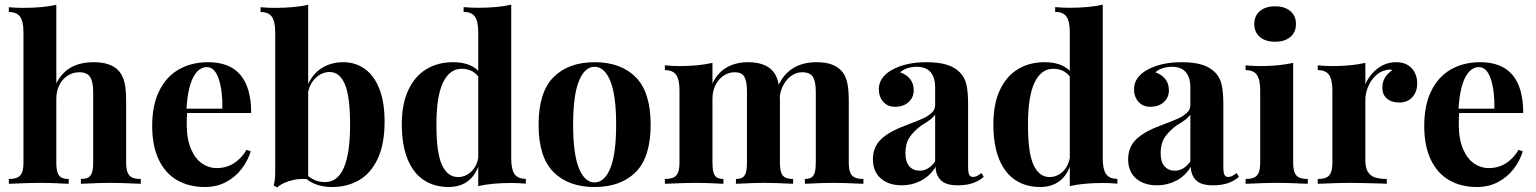

<svg xmlns="http://www.w3.org/2000/svg" viewBox="-20 -803 6711 839"><path d="M389.6 -531.2Q465.8 -531.2 500 -492.2Q516.6 -473.1 523.9 -442.9Q531.2 -412.6 531.2 -362.3V-92.8Q531.2 -64.9 537.6 -49.3Q543.9 -33.7 557.6 -27.3Q571.3 -21 595.2 -21V0L578.1 -0.5Q509.8 -3.9 463.4 -3.9Q414.6 -3.9 349.6 -0.5L333.5 0V-21Q354 -21 365.5 -27.3Q377 -33.7 382.1 -49.3Q387.2 -64.9 387.2 -92.8V-403.8Q387.2 -444.8 374 -466.1Q360.8 -487.3 325.7 -487.3Q298.3 -487.3 275.4 -472.4Q252.4 -457.5 239.3 -431.2Q226.1 -404.8 226.1 -371.6V-92.8Q226.1 -64.9 231.4 -49.3Q236.8 -33.7 248.3 -27.3Q259.8 -21 280.3 -21V0L264.6 -0.5Q202.1 -3.9 156.2 -3.9Q106.9 -3.9 36.1 -0.5L18.6 0V-21Q42.5 -21 56.2 -27.3Q69.8 -33.7 76.2 -49.3Q82.5 -64.9 82.5 -92.8V-662.6Q82.5 -708.5 68.1 -729.5Q53.7 -750.5 18.6 -750.5V-771.5Q50.3 -768.6 80.1 -768.6Q168 -768.6 226.1 -782.2V-438.5Q271.5 -531.2 389.6 -531.2Z M1057.6 -148.4 1075.7 -141.6Q1063 -101.1 1036.4 -65.7Q1009.8 -30.3 968.8 -8.1Q927.7 14.2 875.5 14.2Q806.6 14.2 754.9 -15.1Q703.1 -44.4 674.1 -104.5Q645 -164.6 645 -253.4Q645 -343.8 676 -406.2Q707 -468.8 762.2 -500Q817.4 -531.2 889.6 -531.2Q1077.6 -531.2 1077.6 -309.1H797.9Q795.9 -289.6 795.9 -261.7Q795.9 -195.8 814.5 -152.3Q833 -108.9 862.8 -88.6Q892.6 -68.4 926.3 -68.4Q1008.8 -68.4 1057.6 -148.4ZM794.9 -328.1H951.7Q953.1 -406.2 935.8 -458Q918.5 -509.8 883.8 -509.8Q848.1 -509.8 824.5 -465.3Q800.8 -420.9 794.9 -328.1Z M1660.6 -272Q1660.6 -172.4 1630.1 -108.4Q1599.6 -44.4 1548.1 -15.1Q1496.6 14.2 1431.6 14.2Q1362.8 14.2 1319.8 -20.5Q1314.5 -21 1303.7 -21Q1271 -21 1239.7 -10.5Q1208.5 0 1190.9 16.1L1175.8 7.3Q1182.6 -15.6 1182.6 -48.8V-662.6Q1182.6 -708.5 1168.2 -729.5Q1153.8 -750.5 1118.7 -750.5V-771.5Q1150.4 -768.6 1180.7 -768.6Q1268.6 -768.6 1326.7 -782.2V-435.5Q1347.7 -481.9 1387.7 -506.6Q1427.7 -531.2 1480 -531.2Q1532.7 -531.2 1573.5 -502.4Q1614.3 -473.6 1637.5 -415.3Q1660.6 -356.9 1660.6 -272ZM1509.8 -258.3Q1509.8 -381.3 1487.1 -434.8Q1464.4 -488.3 1420.4 -488.3Q1388.2 -488.3 1361.6 -464.6Q1335 -440.9 1326.7 -400.9V-33.7Q1358.9 -7.3 1400.9 -7.3Q1509.8 -7.3 1509.8 -258.3Z M2277.8 -21.5V-0.5Q2246.6 -3.4 2215.8 -3.4Q2128.4 -3.4 2069.8 10.3V-74.2Q2034.7 14.2 1939.9 14.2Q1878.9 14.2 1833 -15.4Q1787.1 -44.9 1761.5 -106.4Q1735.8 -168 1735.8 -260.7Q1735.8 -348.6 1764.4 -409.7Q1793 -470.7 1843.5 -501Q1894 -531.2 1959.5 -531.2Q2032.2 -531.2 2069.8 -493.7V-662.6Q2069.8 -709 2055.4 -730Q2041 -751 2005.9 -751V-772Q2037.6 -769 2067.9 -769Q2155.8 -769 2213.9 -782.7V-109.4Q2213.9 -63.5 2228.3 -42.5Q2242.7 -21.5 2277.8 -21.5ZM2069.8 -113.3V-468.8Q2043.9 -502.4 1997.1 -502.4Q1944.3 -502.4 1915.5 -441.4Q1886.7 -380.4 1887.2 -258.8Q1886.7 -136.2 1911.1 -82.8Q1935.5 -29.3 1981.4 -29.3Q2013.2 -29.3 2038.1 -52Q2063 -74.7 2069.8 -113.3Z M2823.2 -258.3Q2823.2 -116.2 2758.1 -51Q2692.9 14.2 2578.1 14.2Q2463.9 14.2 2398.7 -51Q2333.5 -116.2 2333.5 -258.3Q2333.5 -399.9 2398.7 -465.6Q2463.9 -531.2 2578.1 -531.2Q2692.9 -531.2 2758.1 -465.6Q2823.2 -399.9 2823.2 -258.3ZM2484.4 -258.3Q2484.4 -129.9 2509.8 -67.9Q2535.2 -5.9 2578.1 -5.9Q2621.6 -5.9 2647 -67.9Q2672.4 -129.9 2672.4 -258.3Q2672.4 -386.7 2647 -449Q2621.6 -511.2 2578.1 -511.2Q2535.2 -511.2 2509.8 -449Q2484.4 -386.7 2484.4 -258.3Z M3752.9 -21V0L3735.8 -0.5Q3667.5 -3.9 3621.1 -3.9Q3575.2 -3.9 3512.7 -0.5L3497.1 0V-21Q3515.1 -21 3525.4 -27.3Q3535.6 -33.7 3540.3 -49.3Q3544.9 -64.9 3544.9 -92.8V-403.8Q3544.9 -445.3 3532.5 -466.3Q3520 -487.3 3485.4 -487.3Q3461.4 -487.3 3440.4 -473.4Q3419.4 -459.5 3405.5 -435.5Q3391.6 -411.6 3387.7 -382.8L3388.2 -362.3V-92.8Q3388.2 -64.5 3393.6 -49.1Q3398.9 -33.7 3411.4 -27.3Q3423.8 -21 3445.8 -21V0L3430.7 -0.5Q3365.7 -3.9 3319.8 -3.9Q3273.9 -3.9 3211.4 -0.5L3195.8 0V-21Q3213.9 -21 3224.4 -27.3Q3234.9 -33.7 3239.5 -49.3Q3244.1 -64.9 3244.1 -92.8V-403.8Q3244.1 -445.8 3233.2 -466.6Q3222.2 -487.3 3190.4 -487.3Q3164.1 -487.3 3141.6 -472.2Q3119.1 -457 3106.2 -430.4Q3093.3 -403.8 3093.3 -371.6V-92.8Q3093.3 -64.5 3097.9 -49.1Q3102.5 -33.7 3112.8 -27.3Q3123 -21 3141.1 -21V0L3126 -0.5Q3065.4 -3.9 3022.9 -3.9Q2973.6 -3.9 2902.8 -0.5L2885.3 0V-21Q2909.2 -21 2922.9 -27.3Q2936.5 -33.7 2942.9 -49.3Q2949.2 -64.9 2949.2 -92.8V-408.2Q2949.2 -454.6 2934.8 -475.6Q2920.4 -496.6 2885.3 -496.6V-517.6Q2921.9 -514.2 2947.3 -514.2Q3032.2 -514.2 3093.3 -528.3V-438Q3115.7 -485.8 3156 -508.5Q3196.3 -531.2 3248 -531.2Q3323.2 -531.2 3357.4 -492.2Q3376.5 -470.2 3382.8 -432.6Q3430.2 -531.2 3548.8 -531.2Q3624 -531.2 3658.2 -492.2Q3674.8 -473.6 3681.9 -443.1Q3689 -412.6 3689 -362.3V-92.8Q3689 -64.9 3695.3 -49.3Q3701.7 -33.7 3715.3 -27.3Q3729 -21 3752.9 -21Z M4174.8 -486.3Q4195.8 -464.8 4203.1 -433.3Q4210.4 -401.9 4210.4 -346.2V-74.2Q4210.4 -49.8 4215.1 -39.8Q4219.7 -29.8 4231.9 -29.8Q4241.2 -29.8 4249.5 -34.2Q4257.8 -38.6 4268.6 -46.9L4278.8 -29.8Q4255.4 -10.7 4228.5 -2Q4201.7 6.8 4164.6 6.8Q4113.3 6.8 4091.1 -15.6Q4068.8 -38.1 4068.4 -74.2Q4043.9 -33.7 4004.6 -13.4Q3965.3 6.8 3920.9 6.8Q3863.8 6.8 3829.1 -23.2Q3794.4 -53.2 3794.4 -106.9Q3794.4 -159.2 3828.6 -193.1Q3862.8 -227.1 3935.1 -253.9Q3942.4 -256.3 3947.3 -258.8Q3990.7 -274.9 4013.9 -285.6Q4037.1 -296.4 4051.8 -310.5Q4066.4 -324.7 4066.4 -343.8V-421.9Q4066.4 -463.4 4046.9 -487.3Q4027.3 -511.2 3984.9 -511.2Q3965.3 -511.2 3945.8 -505.1Q3926.3 -499 3913.6 -486.8Q3941.4 -477.5 3957 -457.5Q3972.7 -437.5 3972.7 -408.2Q3972.7 -377 3950.2 -356.7Q3927.7 -336.4 3891.1 -336.4Q3858.9 -336.4 3839.6 -358.2Q3820.3 -379.9 3820.3 -413.6Q3820.3 -464.4 3876.5 -497.1Q3937.5 -531.2 4028.3 -531.2Q4079.1 -531.2 4115.2 -520.8Q4151.4 -510.3 4174.8 -486.3ZM4004.4 -253.4Q3972.7 -230 3954.6 -202.9Q3936.5 -175.8 3936.5 -134.8Q3936.5 -95.2 3953.6 -76.2Q3970.7 -57.1 3999 -57.1Q4037.6 -57.1 4066.4 -97.7V-302.7Q4060.1 -292 4046.1 -281.2Q4032.2 -270.5 4004.4 -253.4Z M4862.8 -21.5V-0.5Q4831.5 -3.4 4800.8 -3.4Q4713.4 -3.4 4654.8 10.3V-74.2Q4619.6 14.2 4524.9 14.2Q4463.9 14.2 4418 -15.4Q4372.1 -44.9 4346.4 -106.4Q4320.8 -168 4320.8 -260.7Q4320.8 -348.6 4349.4 -409.7Q4377.9 -470.7 4428.5 -501Q4479 -531.2 4544.4 -531.2Q4617.2 -531.2 4654.8 -493.7V-662.6Q4654.8 -709 4640.4 -730Q4626 -751 4590.8 -751V-772Q4622.6 -769 4652.8 -769Q4740.7 -769 4798.8 -782.7V-109.4Q4798.8 -63.5 4813.2 -42.5Q4827.6 -21.5 4862.8 -21.5ZM4654.8 -113.3V-468.8Q4628.9 -502.4 4582 -502.4Q4529.3 -502.4 4500.5 -441.4Q4471.7 -380.4 4472.2 -258.8Q4471.7 -136.2 4496.1 -82.8Q4520.5 -29.3 4566.4 -29.3Q4598.1 -29.3 4623 -52Q4647.9 -74.7 4654.8 -113.3Z M5290 -486.3Q5311 -464.8 5318.4 -433.3Q5325.7 -401.9 5325.7 -346.2V-74.2Q5325.7 -49.8 5330.3 -39.8Q5335 -29.8 5347.2 -29.8Q5356.4 -29.8 5364.7 -34.2Q5373 -38.6 5383.8 -46.9L5394 -29.8Q5370.6 -10.7 5343.8 -2Q5316.9 6.8 5279.8 6.8Q5228.5 6.8 5206.3 -15.6Q5184.1 -38.1 5183.6 -74.2Q5159.2 -33.7 5119.9 -13.4Q5080.6 6.8 5036.1 6.8Q4979 6.8 4944.3 -23.2Q4909.7 -53.2 4909.7 -106.9Q4909.7 -159.2 4943.8 -193.1Q4978 -227.1 5050.3 -253.9Q5057.6 -256.3 5062.5 -258.8Q5106 -274.9 5129.2 -285.6Q5152.3 -296.4 5167 -310.5Q5181.6 -324.7 5181.6 -343.8V-421.9Q5181.6 -463.4 5162.1 -487.3Q5142.6 -511.2 5100.1 -511.2Q5080.6 -511.2 5061 -505.1Q5041.5 -499 5028.8 -486.8Q5056.6 -477.5 5072.3 -457.5Q5087.9 -437.5 5087.9 -408.2Q5087.9 -377 5065.4 -356.7Q5043 -336.4 5006.3 -336.4Q4974.1 -336.4 4954.8 -358.2Q4935.5 -379.9 4935.5 -413.6Q4935.5 -464.4 4991.7 -497.1Q5052.7 -531.2 5143.6 -531.2Q5194.3 -531.2 5230.5 -520.8Q5266.6 -510.3 5290 -486.3ZM5119.6 -253.4Q5087.9 -230 5069.8 -202.9Q5051.8 -175.8 5051.8 -134.8Q5051.8 -95.2 5068.8 -76.2Q5085.9 -57.1 5114.3 -57.1Q5152.8 -57.1 5181.6 -97.7V-302.7Q5175.3 -292 5161.4 -281.2Q5147.5 -270.5 5119.6 -253.4Z M5423.3 0ZM5643.1 -698.2Q5643.1 -662.1 5618.4 -641.4Q5593.8 -620.6 5552.2 -620.6Q5509.8 -620.6 5485.4 -641.4Q5460.9 -662.1 5460.9 -698.2Q5460.9 -733.9 5485.6 -754.6Q5510.3 -775.4 5552.2 -775.4Q5593.8 -775.4 5618.4 -754.6Q5643.1 -733.9 5643.1 -698.2ZM5694.8 -21V0L5677.7 -0.5Q5610.4 -3.9 5561 -3.9Q5511.2 -3.9 5440.4 -0.5L5422.9 0V-21Q5446.8 -21 5460.4 -27.3Q5474.1 -33.7 5480.5 -49.3Q5486.8 -64.9 5486.8 -92.8V-408.2Q5486.8 -454.6 5472.4 -475.6Q5458 -496.6 5422.9 -496.6V-517.6Q5459.5 -514.2 5484.9 -514.2Q5569.8 -514.2 5630.9 -528.3V-92.8Q5630.9 -64.9 5637 -49.3Q5643.1 -33.7 5657 -27.3Q5670.9 -21 5694.8 -21Z M6172.9 -439Q6172.9 -401.9 6151.6 -378.4Q6130.4 -355 6095.2 -355Q6060.5 -355 6040.5 -372.3Q6020.5 -389.6 6020.5 -419.4Q6020.5 -467.3 6064.5 -496.6Q6058.1 -499 6051.3 -499Q6045.4 -499 6037.1 -496.6Q6011.7 -492.2 5990.7 -471.9Q5969.7 -451.7 5958 -423.3Q5946.3 -395 5946.3 -367.7V-103Q5946.3 -71.3 5956.5 -53.5Q5966.8 -35.6 5986.8 -28.3Q6006.8 -21 6040 -21V0Q6034.7 0 6018.1 -1Q5914.1 -3.9 5881.3 -3.9Q5829.6 -3.9 5756.8 -0.5L5738.3 0V-21Q5762.2 -21 5775.9 -27.3Q5789.6 -33.7 5795.9 -49.3Q5802.2 -64.9 5802.2 -92.8V-408.2Q5802.2 -454.6 5787.8 -475.6Q5773.4 -496.6 5738.3 -496.6V-517.6Q5774.9 -514.2 5800.3 -514.2Q5885.3 -514.2 5946.3 -528.3V-435.1Q5965.3 -477.5 6000.7 -504.4Q6036.1 -531.2 6081.5 -531.2Q6112.3 -531.2 6132.8 -518.1Q6153.3 -504.9 6163.1 -483.9Q6172.9 -462.9 6172.9 -439Z M6616.2 -148.4 6634.3 -141.6Q6621.6 -101.1 6595 -65.7Q6568.4 -30.3 6527.3 -8.1Q6486.3 14.2 6434.1 14.2Q6365.2 14.2 6313.5 -15.1Q6261.7 -44.4 6232.7 -104.5Q6203.6 -164.6 6203.6 -253.4Q6203.6 -343.8 6234.6 -406.2Q6265.6 -468.8 6320.8 -500Q6376 -531.2 6448.2 -531.2Q6636.2 -531.2 6636.2 -309.1H6356.4Q6354.5 -289.6 6354.5 -261.7Q6354.5 -195.8 6373 -152.3Q6391.6 -108.9 6421.4 -88.6Q6451.2 -68.4 6484.9 -68.4Q6567.4 -68.4 6616.2 -148.4ZM6353.5 -328.1H6510.3Q6511.7 -406.2 6494.4 -458Q6477.1 -509.8 6442.4 -509.8Q6406.7 -509.8 6383.1 -465.3Q6359.4 -420.9 6353.5 -328.1Z"/></svg>

Font: TypoPRO Playfair Display
Style: Bold
Weight: 700
Designer: Claus Eggers Sørensen
Foundry: Claus Eggers Sørensen
Version: Version 1.004;PS 001.004;hotconv 1.0.70;makeotf.lib2.5.58329